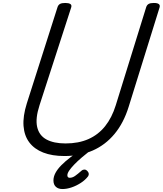

<svg xmlns="http://www.w3.org/2000/svg" viewBox="-20 -1035 1099 1297"><path d="M415 19Q332 19 272 -4.5Q212 -28 178 -73Q144 -118 139 -184Q134 -250 161 -336L369 -988Q374 -1002 385.5 -1008.5Q397 -1015 421 -1015Q444 -1015 455 -1008Q466 -1001 461 -985L247 -324Q218 -235 231 -177.5Q244 -120 293.5 -93Q343 -66 423 -66Q511 -66 577.5 -95.5Q644 -125 690 -182.5Q736 -240 762 -324L968 -988Q973 -1002 984.5 -1008.5Q996 -1015 1019 -1015Q1067 -1015 1058 -985L849 -313Q815 -204 753.5 -130Q692 -56 607 -18.5Q522 19 415 19ZM402 242Q374 242 357.5 227Q341 212 341 184Q341 159 354.5 133.5Q368 108 394 81.5Q420 55 457.5 26.5Q495 -2 542 -35L602 -33V-28Q565 1 534 27.5Q503 54 481 77Q459 100 447 118Q435 136 435 149Q435 158 439.5 162Q444 166 451 166Q469 166 487 153.5Q505 141 532 117Q537 112 548 110.5Q559 109 570 120Q578 128 579.5 137.5Q581 147 575 156Q556 181 526 200.5Q496 220 463.5 231Q431 242 402 242Z"/></svg>

Font: Playwrite NZ
Style: Regular
Weight: 400
Designer: Veronika Burian, José Scaglione
Foundry: TypeTogether
Version: Version 1.002